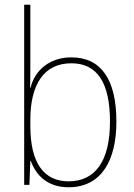

<svg xmlns="http://www.w3.org/2000/svg" viewBox="-20 -780 565 810"><path d="M108 -509V-760H82V0H104L108 -101H110C133 -37 184 10 269 10C408 10 471 -103 471 -267C471 -444 407 -538 281 -538C191 -538 127 -485 109 -410H107C108 -438 108 -481 108 -509ZM281 -513C391 -513 444 -430 444 -267C444 -102 383 -15 269 -15C165 -15 108 -93 108 -248V-274C108 -422 164 -513 281 -513Z"/></svg>

Font: Noto Sans Sinhala SemiCondensed Thin
Style: Regular
Weight: 100
Width: 4
Designer: Jelle Bosma - Monotype Design Team
Foundry: Monotype Imaging Inc.
Version: Version 2.006